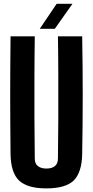

<svg xmlns="http://www.w3.org/2000/svg" viewBox="-20 -993 493 1021"><path d="M226.6 8.8C293.9 8.8 342.8 -4.9 372.1 -33.2C400.4 -61.5 416 -108.4 417 -173.8C418.9 -277.3 419.9 -381.8 419.9 -487.3C419.9 -591.8 418.9 -696.3 417 -799.8H288.1C289.1 -730.5 290 -659.2 290 -585.9V-364.3C289.1 -291 289.1 -219.7 288.1 -150.4C288.1 -132.8 283.2 -119.1 272.5 -110.4C262.7 -101.6 247.1 -96.7 226.6 -96.7C207 -96.7 191.4 -101.6 180.7 -110.4C169.9 -119.1 165 -132.8 165 -150.4C164.1 -219.7 164.1 -291 163.1 -364.3V-585.9C163.1 -659.2 164.1 -730.5 165 -799.8H36.1C35.2 -696.3 34.2 -591.8 34.2 -487.3C34.2 -381.8 35.2 -277.3 36.1 -173.8C37.1 -108.4 51.8 -61.5 81.1 -33.2C111.3 -4.9 159.2 8.8 226.6 8.8ZM191.4 -839.8H271.5C318.4 -906.2 349.6 -950.2 365.2 -972.7H281.2C236.3 -906.2 206.1 -862.3 191.4 -839.8Z"/></svg>

Font: Yellow Ladder Regular
Style: Regular
Weight: 400
Designer: Zima Creative
Version: Version 2.002